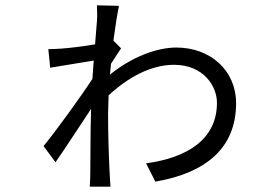

<svg xmlns="http://www.w3.org/2000/svg" viewBox="-20 -665 1040 723"><path d="M345 -585 338 -498C292 -490 239 -484 211 -482C194 -481 181 -480 162 -480L169 -410L333 -437L328 -368C285 -302 188 -168 144 -115L189 -54C227 -108 282 -194 323 -255C320 -165 321 -67 320 -9C320 3 319 26 318 38H396C395 23 394 3 393 -11C389 -88 387 -167 387 -240L389 -306C459 -371 546 -421 635 -421C747 -421 797 -340 797 -278C797 -141 686 -71 530 -50L565 19C757 -14 869 -109 869 -276C869 -401 771 -486 644 -486C572 -486 478 -452 394 -384L398 -425L436 -483L407 -512C415 -572 423 -621 428 -643L345 -645C345 -634 347 -602 345 -585Z"/></svg>

Font: Noto Sans HK
Style: Regular
Weight: 400
Designer: Ryoko NISHIZUKA 西塚涼子 (kana, bopomofo & ideographs); Paul D. Hunt (Latin, Greek & Cyrillic); Sandoll Communications 산돌커뮤니
Foundry: Adobe
Version: Version 2.004;hotconv 1.0.118;makeotfexe 2.5.65603